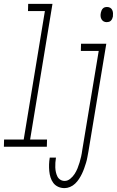

<svg xmlns="http://www.w3.org/2000/svg" viewBox="-66 -755 602 988"><path d="M-46 0 -45 -37H56L165 -698H78L79 -735H204L89 -37H176L175 0ZM483 -641Q474 -641 467 -645Q460 -649 456 -656.5Q452 -664 451.5 -672.5Q451 -681 453 -690Q454 -695 456.5 -701Q459 -707 463.5 -711.5Q468 -716 473.5 -717.5Q479 -719 485 -719Q494 -719 501 -715Q508 -711 511.5 -703.5Q515 -696 515.5 -687.5Q516 -679 515 -670Q514 -665 511.5 -659Q509 -653 504.5 -648.5Q500 -644 494 -642.5Q488 -641 483 -641ZM266 213Q248 213 233 206Q218 199 208.5 186.5Q199 174 194 158Q189 142 187.5 125Q186 108 186.5 91Q187 74 190 56H222Q220 69 219 81.5Q218 94 218.5 106.5Q219 119 221.5 130.5Q224 142 229 152.5Q234 163 244 169.5Q254 176 267 176Q282 176 295.5 165Q309 154 318 140Q327 126 333 111Q339 96 343.5 81Q348 66 351.5 50.5Q355 35 357 19L442 -493H350L351 -530H481L389 25Q386 40 383.5 54.5Q381 69 376.5 83.5Q372 98 367 112Q362 126 355.5 139.5Q349 153 340.5 166Q332 179 320.5 190Q309 201 294.5 207Q280 213 266 213Z"/></svg>

Font: Iosevka Curly Slab XLtObl
Style: Regular
Weight: 200
Italic angle: -9°
Monospace: yes
Designer: Belleve Invis
Foundry: Belleve Invis
Version: Version 11.1.0; ttfautohint (v1.8.3)